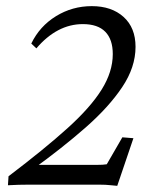

<svg xmlns="http://www.w3.org/2000/svg" viewBox="-20 -602 508 626"><path d="M5.9 2 7.8 -27.3Q125 -116.2 200.2 -184.1Q275.4 -252 311.5 -310.1Q347.7 -368.2 347.7 -425.8Q347.7 -473.6 323.2 -498.5Q298.8 -523.4 250 -523.4Q208 -523.4 169.9 -503.4Q131.8 -483.4 98.6 -444.3L82 -460Q109.4 -516.6 162.6 -549.3Q215.8 -582 279.3 -582Q343.8 -582 382.8 -546.9Q421.9 -511.7 421.9 -449.2Q421.9 -382.8 378.4 -317.9Q335 -252.9 258.8 -186Q182.6 -119.1 85 -48.8V-64.5H297.9Q305.7 -64.5 314 -64.9Q322.3 -65.4 328.1 -66.4L378.9 -154.3L415 -151.4L362.3 3.9Q351.6 2.9 342.3 2Q333 1 323.7 0.5Q314.5 0 301.8 0Q289.1 0 272.5 0H77.1Q58.6 0 40.5 0.5Q22.5 1 5.9 2Z"/></svg>

Font: Crimson Pro ExtraLight Light
Style: Italic
Weight: 300
Italic angle: -12°
Version: Version 1.002